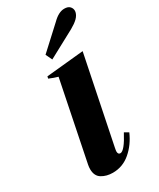

<svg xmlns="http://www.w3.org/2000/svg" viewBox="-243 -1050 942 1136"><g transform="rotate(-30 228.0 -482.5)"><path d="M175 -794 326 -933Q368 -975 407 -975Q432 -975 444 -962.5Q456 -950 456 -933Q456 -927 455 -924Q450 -903 432 -885.5Q414 -868 382 -850L196 -750ZM65 -76Q65 -89 68 -105L177 -643Q151 -650 118 -664L121 -678L376 -703L256 -115Q252 -95 252 -89Q252 -68 268 -68Q296 -68 347 -165L375 -149Q345 -80 292.5 -35Q240 10 172 10Q129 10 97 -9.5Q65 -29 65 -76Z"/></g></svg>

Font: Trirong Black
Style: Italic
Weight: 900
Italic angle: -12°
Designer: Katatrad Team
Foundry: CadsonDemak
Version: Version 1.001